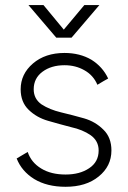

<svg xmlns="http://www.w3.org/2000/svg" viewBox="-20 -717 498 748"><path d="M199.2 -570.3Q171.9 -601.6 90.8 -697.3Q105.5 -697.3 149.4 -697.3Q168.9 -672.9 228.5 -601.6Q249 -626 308.6 -697.3Q323.2 -697.3 367.2 -697.3Q339.8 -665 258.8 -570.3Q244.1 -570.3 199.2 -570.3ZM111.3 -369.1Q111.3 -332 141.6 -310.5Q172.9 -290 217.8 -279.3Q262.7 -268.6 307.6 -255.9Q351.6 -243.2 382.8 -211.9Q414.1 -181.6 414.1 -130.9Q414.1 -69.3 364.3 -29.3Q315.4 10.7 235.4 10.7Q163.1 10.7 113.3 -19.5Q64.5 -49.8 44.9 -99.6Q59.6 -108.4 87.9 -125Q101.6 -84 140.6 -60.5Q178.7 -37.1 235.4 -37.1Q291 -37.1 327.1 -61.5Q364.3 -85.9 364.3 -130.9Q364.3 -168 333 -190.4Q301.8 -211.9 256.8 -221.7Q211.9 -233.4 168 -246.1Q123 -258.8 91.8 -289.1Q60.5 -319.3 60.5 -369.1Q60.5 -428.7 108.4 -469.7Q156.2 -510.7 231.4 -510.7Q291 -510.7 335.9 -484.4Q379.9 -457 401.4 -411.1Q386.7 -403.3 359.4 -386.7Q343.8 -423.8 308.6 -443.4Q274.4 -462.9 231.4 -462.9Q179.7 -462.9 145.5 -437.5Q111.3 -412.1 111.3 -369.1Z"/></svg>

Font: LeFont
Style: ExtraLight
Weight: 200
Designer: Leryon MEDIA
Version: Version 1.0